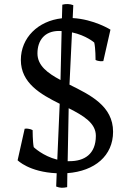

<svg xmlns="http://www.w3.org/2000/svg" viewBox="-20 -823 624 931"><path d="M65.4 -45.9C65.4 -45.9 120.6 11.2 254.9 17.1L252.4 81.5C272 88.9 283.7 88.9 305.7 84.5L306.6 16.6C439.5 6.8 528.3 -67.9 528.3 -184.1C528.3 -309.6 417 -362.8 316.9 -412.6L329.1 -666C397.9 -651.4 437 -616.7 437 -616.7C443.4 -590.3 443.4 -532.2 443.4 -532.2C443.4 -532.2 459 -523.4 481 -526.9L515.6 -679.2C515.6 -679.2 436 -729.5 332.5 -735.4L335.4 -797.9C319.8 -804.2 299.8 -805.2 282.2 -800.3L280.3 -734.4C165 -721.7 81.1 -640.6 81.1 -532.2C81.1 -420.4 176.3 -366.2 269.5 -319.8L257.8 -48.8C187.5 -66.4 143.6 -109.4 143.6 -109.4C138.2 -135.7 138.2 -191.9 138.2 -191.9C138.2 -191.9 121.6 -202.1 99.6 -198.7ZM273.4 -435.1C210.9 -468.3 161.6 -504.9 161.6 -564C161.6 -626.5 195.8 -672.9 266.1 -672.9C270.5 -672.9 274.4 -672.9 278.8 -672.4ZM308.1 -41.5 313 -298.3C384.8 -262.2 444.8 -226.1 444.8 -164.6C444.8 -74.7 388.2 -41.5 317.9 -41.5Z"/></svg>

Font: Trykker
Style: Regular
Weight: 400
Designer: Magnus Gaarde
Foundry: Magnus Gaarde
Version: Version 1.001